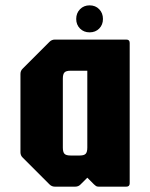

<svg xmlns="http://www.w3.org/2000/svg" viewBox="-20 -698 562 718"><path d="M185 0Q173.5 0 165 -8.5L65 -108.5Q56.5 -116.5 56.5 -128.5V-421.5Q56.5 -433.5 65 -441.5L165 -541.5Q173.5 -550 185 -550H452.5Q465 -550 465 -537.5V-12.5Q465 0 452.5 0H348.5Q342 0 338.8 -2.5Q335.5 -5 331.5 -8.5L306.5 -33.5L281.5 -8.5Q273.5 0 261.5 0ZM243.5 -116.5H278.5Q294.5 -116.5 300.5 -123Q306.5 -129.5 306.5 -146V-433.5H243.5Q227 -433.5 221 -427Q215 -420.5 215 -404V-146Q215 -129.5 221 -123Q227 -116.5 243.5 -116.5ZM315 -577Q293.5 -577 279.2 -591.2Q265 -605.5 265 -627Q265 -649 279.2 -663.5Q293.5 -678 315 -678Q337 -678 351 -663.5Q365 -649 365 -627Q365 -605.5 351 -591.2Q337 -577 315 -577Z"/></svg>

Font: Jaro
Style: Regular
Weight: 400
Designer: Agyei Archer, Celine Hurka, Mirko Velimirović
Version: Version 1.000